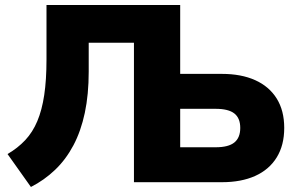

<svg xmlns="http://www.w3.org/2000/svg" viewBox="-20 -725 1177 764"><path d="M103 19 10 -112Q51 -136 80.5 -167.5Q110 -199 128.5 -243Q147 -287 156 -347Q165 -407 165 -488V-705H697V-431H863Q940 -431 995.5 -406Q1051 -381 1081 -333Q1111 -285 1111 -216Q1111 -147 1081 -98.5Q1051 -50 995.5 -25Q940 0 863 0H513V-555H333V-440Q333 -349 317.5 -276Q302 -203 272 -146.5Q242 -90 199 -49Q156 -8 103 19ZM697 -139H838Q889 -139 912.5 -158Q936 -177 936 -216Q936 -255 912.5 -273.5Q889 -292 838 -292H697Z"/></svg>

Font: Nunito Sans 12pt Black
Style: Regular
Weight: 900
Designer: Vernon Adams
Foundry: Vernon Adams
Version: Version 3.101;gftools[0.9.27]